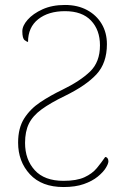

<svg xmlns="http://www.w3.org/2000/svg" viewBox="-20 -744 530 774"><path d="M236 10Q148 10 100.5 -41.5Q53 -93 53 -169Q53 -228 77.5 -266.5Q102 -305 142.5 -332Q183 -359 231 -382Q303 -417 343 -455.5Q383 -494 383 -561Q383 -623 347 -661Q311 -699 242 -699Q175 -699 134 -666.5Q93 -634 93 -575Q89 -575 79.5 -582Q70 -589 70 -618Q70 -640 91.5 -664.5Q113 -689 151.5 -706.5Q190 -724 242 -724Q293 -724 331 -703.5Q369 -683 390 -647.5Q411 -612 411 -566Q411 -490 369 -444.5Q327 -399 241 -357Q183 -329 147.5 -303Q112 -277 96.5 -245.5Q81 -214 81 -168Q81 -101 120 -58Q159 -15 236 -15Q289 -15 320.5 -29.5Q352 -44 370.5 -66.5Q389 -89 404 -111Q410 -111 413.5 -106Q417 -101 417 -94Q417 -84 406.5 -67Q396 -50 374 -32Q352 -14 318 -2Q284 10 236 10Z"/></svg>

Font: Noto Serif Thin
Style: Regular
Weight: 100
Designer: Monotype Design Team
Foundry: Monotype Imaging Inc.
Version: Version 2.015